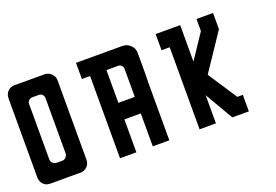

<svg xmlns="http://www.w3.org/2000/svg" viewBox="-80 -1065 1422 990"><g transform="rotate(-20 631.0 -570.0)"><path d="M269.5 -787.1Q269.5 -787.1 269.5 -773.4Q269.5 -758.8 269.5 -750Q269.5 -750 269.5 -744.1Q269.5 -738.3 269.5 -703.1Q269.5 -688.5 269.5 -666Q269.5 -644.5 269.5 -613.3Q269.5 -569.3 269.5 -504.9Q269.5 -441.4 269.5 -351.6Q269.5 -330.1 254.9 -315.4Q240.2 -299.8 217.8 -299.8Q217.8 -299.8 204.1 -299.8Q189.5 -299.8 179.7 -299.8Q179.7 -299.8 165 -299.8Q157.2 -299.8 146.5 -299.8Q112.3 -299.8 89.8 -299.8Q89.8 -299.8 85.9 -299.8Q81.1 -299.8 53.7 -299.8Q47.9 -299.8 43 -300.8Q37.1 -301.8 33.2 -302.7Q17.6 -308.6 8.8 -322.3Q0 -335.9 0 -351.6Q0 -351.6 0 -352.5Q0 -352.5 0 -352.5Q0 -352.5 0 -359.4Q0 -362.3 0 -367.2Q0 -380.9 0 -389.6Q0 -389.6 0 -395.5Q0 -401.4 0 -436.5Q0 -451.2 0 -472.7Q0 -495.1 0 -525.4Q0 -569.3 0 -632.8Q0 -664.1 0 -702.1Q0 -741.2 0 -786.1Q0 -789.1 1 -792Q1 -794.9 1 -797.9Q4.9 -816.4 18.6 -828.1Q33.2 -839.8 51.8 -839.8Q51.8 -839.8 77.1 -839.8Q101.6 -839.8 134.8 -839.8Q156.2 -839.8 177.7 -839.8Q199.2 -839.8 215.8 -839.8Q238.3 -839.8 253.9 -824.2Q269.5 -808.6 269.5 -787.1ZM179.7 -722.7Q179.7 -734.4 171.9 -742.2Q164.1 -750 153.3 -750Q153.3 -750 148.4 -750Q143.6 -750 117.2 -750Q105.5 -750 97.7 -742.2Q89.8 -734.4 89.8 -722.7Q89.8 -722.7 89.8 -713.9Q89.8 -711.9 89.8 -710Q89.8 -697.3 89.8 -619.1Q89.8 -585.9 89.8 -537.1Q89.8 -488.3 89.8 -419.9Q89.8 -407.2 98.6 -398.4Q108.4 -389.6 120.1 -389.6Q120.1 -389.6 122.1 -389.6Q122.1 -389.6 124 -389.6Q127.9 -389.6 150.4 -389.6Q163.1 -389.6 170.9 -399.4Q179.7 -408.2 179.7 -419.9Q179.7 -419.9 179.7 -432.6Q179.7 -446.3 179.7 -524.4Q179.7 -557.6 179.7 -606.4Q179.7 -654.3 179.7 -722.7Z M614.3 -480.5Q614.3 -480.5 581.1 -480.5Q546.9 -480.5 524.4 -480.5Q524.4 -480.5 524.4 -452.1Q524.4 -424.8 524.4 -389.6Q524.4 -365.2 524.4 -341.8Q524.4 -318.4 524.4 -299.8Q524.4 -299.8 509.8 -299.8Q502 -299.8 491.2 -299.8Q457 -299.8 434.6 -299.8Q434.6 -299.8 434.6 -369.1Q434.6 -438.5 434.6 -527.3Q434.6 -586.9 434.6 -646.5Q434.6 -706.1 434.6 -751Q434.6 -751 418 -751Q401.4 -751 389.6 -751Q389.6 -751 389.6 -754.9Q389.6 -757.8 389.6 -765.6Q389.6 -773.4 389.6 -784.2Q389.6 -817.4 389.6 -839.8Q389.6 -839.8 406.2 -839.8Q423.8 -839.8 434.6 -839.8Q434.6 -839.8 443.4 -839.8Q453.1 -839.8 506.8 -839.8Q530.3 -839.8 563.5 -839.8Q597.7 -839.8 644.5 -839.8Q668.9 -839.8 687.5 -822.3Q706.1 -804.7 706.1 -779.3Q706.1 -779.3 706.1 -770.5Q706.1 -762.7 706.1 -756.8Q706.1 -756.8 706.1 -721.7Q706.1 -687.5 706.1 -664.1Q706.1 -664.1 705.1 -608.4Q705.1 -552.7 705.1 -480.5Q705.1 -432.6 705.1 -384.8Q705.1 -336.9 705.1 -299.8Q705.1 -299.8 670.9 -299.8Q636.7 -299.8 614.3 -299.8Q614.3 -299.8 614.3 -327.1Q614.3 -355.5 614.3 -390.6Q614.3 -414.1 614.3 -438.5Q614.3 -461.9 614.3 -480.5ZM614.3 -571.3Q614.3 -571.3 614.3 -577.1Q614.3 -584 614.3 -624Q614.3 -640.6 614.3 -666Q614.3 -690.4 614.3 -724.6Q614.3 -735.4 607.4 -743.2Q599.6 -751 588.9 -751Q588.9 -751 564.5 -751Q541 -751 524.4 -751Q524.4 -751 524.4 -725.6Q524.4 -724.6 524.4 -723.6Q524.4 -696.3 524.4 -660.2Q524.4 -636.7 524.4 -612.3Q524.4 -588.9 524.4 -571.3Q524.4 -571.3 540 -571.3Q546.9 -571.3 558.6 -571.3Q591.8 -571.3 614.3 -571.3Z M1051.8 -299.8Q1082 -299.8 1141.6 -299.8Q1141.6 -330.1 1141.6 -390.6Q1130.9 -390.6 1111.3 -390.6Q1076.2 -444.3 1006.8 -549.8Q1051.8 -617.2 1141.6 -751Q1141.6 -751 1141.6 -751Q1141.6 -780.3 1141.6 -839.8Q1126 -839.8 1095.7 -839.8Q1095.7 -839.8 1095.7 -839.8Q1095.7 -839.8 1095.7 -839.8Q1081.1 -839.8 1050.8 -839.8Q1050.8 -817.4 1050.8 -773.4Q1021.5 -728.5 960.9 -638.7Q960.9 -706.1 960.9 -838.9Q931.6 -838.9 871.1 -838.9Q856.4 -838.9 826.2 -838.9Q826.2 -824.2 826.2 -801.8Q826.2 -779.3 826.2 -750Q840.8 -750 871.1 -750Q871.1 -599.6 871.1 -299.8Q901.4 -299.8 960.9 -299.8Q960.9 -351.6 960.9 -454.1Q991.2 -402.3 1050.8 -299.8Q1050.8 -299.8 1050.8 -299.8Q1051.8 -299.8 1051.8 -299.8Q1051.8 -299.8 1051.8 -299.8Q1051.8 -299.8 1051.8 -299.8Z"/></g></svg>

Font: Reach
Style: Fill
Weight: 400
Designer: Billy Harris
Version: Version 1.0